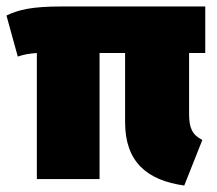

<svg xmlns="http://www.w3.org/2000/svg" viewBox="-30 -554 672 594"><path d="M605 -390V-534H162C68 -534 28 -524 -10 -506L25 -379C46 -386 59 -388 84 -390V0H278V-390H357V-176C357 -52 426 4 540 20L596 -121C565 -137 555 -157 555 -202V-390Z"/></svg>

Font: Fira Sans Heavy
Style: Regular
Weight: 900
Designer: bBox Type GmbH & Carrois Corporate GbR & Edenspiekermann AG
Foundry: bBox Type GmbH & Carrois Corporate GbR & Edenspiekermann AG
Version: Version 4.300;PS 004.300;hotconv 1.0.88;makeotf.lib2.5.64775